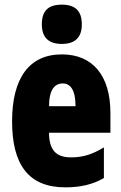

<svg xmlns="http://www.w3.org/2000/svg" viewBox="-20 -796 522 826"><path d="M246 -776C186 -776 160 -748 160 -691C160 -635 189 -607 246 -607C303 -607 332 -635 332 -691C332 -747 306 -776 246 -776ZM246 -562C105 -562 32 -459 32 -274C32 -90 101 10 261 10C325 10 379 -2 427 -30V-162C376 -131 336 -119 285 -119C221 -119 191 -151 191 -225H455V-310C455 -472 378 -562 246 -562ZM250 -437C283 -437 305 -409 305 -339H191C191 -411 216 -437 250 -437Z"/></svg>

Font: Noto Sans Arabic ExtCond Blk
Style: Regular
Weight: 900
Width: 2
Designer: Monotype Design Team, Nadine Chahine, Nizar Qandah and Khaled Hosny
Foundry: Monotype Imaging Inc.
Version: Version 2.012